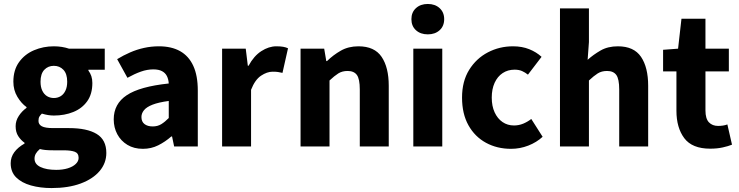

<svg xmlns="http://www.w3.org/2000/svg" viewBox="-20 -743 3750 974"><path d="M241.7 211Q184.1 211 136.8 197.7Q89.5 184.3 61.8 156.8Q34.2 129.2 34.2 85.1Q34.2 54.1 52.5 29.2Q70.7 4.3 104.5 -14.8V-18.8Q85.7 -32 72.5 -52.4Q59.3 -72.7 59.3 -102.9Q59.3 -130.3 75.2 -154.7Q91.1 -179.2 114.5 -195.8V-199.8Q88.3 -218.3 68.1 -252Q47.8 -285.6 47.8 -328.6Q47.8 -388.1 76.8 -428.2Q105.8 -468.3 152.8 -488.2Q199.9 -508.1 253.2 -508.1Q273.9 -508.1 293.7 -505Q313.5 -501.8 330.2 -496.1H511.4V-389.1H428.5V-385.1Q438.2 -372 443.4 -356.6Q448.5 -341.3 448.5 -322Q448.5 -265.9 422.4 -229.4Q396.2 -192.8 351.9 -174.9Q307.5 -156.9 253.2 -156.9Q239.5 -156.9 224.5 -159.2Q209.5 -161.6 192.5 -166.7Q183.8 -158.6 179.5 -150.8Q175.2 -143.1 175.2 -129.6Q175.2 -111.6 192.2 -102.4Q209.3 -93.2 249.6 -93.2H329.9Q421.4 -93.2 470.4 -63.5Q519.4 -33.9 519.4 32.9Q519.4 84.4 485.4 124.6Q451.5 164.7 389.3 187.9Q327.1 211 241.7 211ZM253.2 -245.8Q272.6 -245.8 287.8 -255.1Q303 -264.4 311.9 -283Q320.9 -301.5 320.9 -328.6Q320.9 -368.6 301.7 -388.9Q282.5 -409.1 253.2 -409.1Q223.9 -409.1 204.7 -388.9Q185.6 -368.6 185.6 -328.6Q185.6 -301.5 194.5 -283Q203.5 -264.4 218.7 -255.1Q233.9 -245.8 253.2 -245.8ZM265.2 118.7Q298.5 118.7 324 110.8Q349.5 102.9 364.1 88.9Q378.8 75 378.8 57.9Q378.8 34 359.1 26.8Q339.4 19.5 303.2 19.5H251.6Q226.1 19.5 210.3 17.9Q194.5 16.3 182.2 13Q168.4 24.8 161.8 36.4Q155.2 48 155.2 61.8Q155.2 90 185.5 104.3Q215.8 118.7 265.2 118.7Z M704.7 12Q659.6 12 626.4 -8.1Q593.2 -28.2 575 -62.1Q556.9 -96 556.9 -137.5Q556.9 -216.1 623 -260Q689.1 -304 836.1 -319.5Q834.7 -341.2 826.6 -357.3Q818.4 -373.4 801.6 -382.2Q784.8 -391 757.8 -391Q726.6 -391 694.7 -379.7Q662.7 -368.4 626.5 -348.3L574.3 -442.9Q605.9 -462.3 640.1 -477.1Q674.3 -492 710.8 -500Q747.2 -508.1 786.2 -508.1Q849.8 -508.1 893.7 -483.5Q937.5 -458.8 960.4 -409.3Q983.4 -359.7 983.4 -283.6V0H863.4L852.8 -50.8H849.1Q818 -23.5 782.5 -5.8Q747.1 12 704.7 12ZM754.6 -101.6Q779.5 -101.6 798.3 -113.2Q817 -124.8 836.1 -144.3V-230.9Q784 -223.8 753.8 -212Q723.6 -200.2 710.6 -184.1Q697.5 -168.1 697.5 -149.3Q697.5 -125.6 713.1 -113.6Q728.7 -101.6 754.6 -101.6Z M1106.7 0V-496.1H1226.6L1237.2 -409.5H1241Q1267.8 -459.2 1305.7 -483.6Q1343.5 -508.1 1381.8 -508.1Q1402.9 -508.1 1416.7 -505.6Q1430.5 -503.1 1441.1 -498.1L1413 -373.3Q1400.5 -376.3 1389.9 -377.8Q1379.4 -379.3 1362.9 -379.3Q1334.8 -379.3 1304.2 -359Q1273.6 -338.6 1253.6 -287.5V0Z M1504.7 0V-496.1H1624.6L1635.2 -433.3H1639Q1670.4 -464 1709 -486Q1747.6 -508.1 1798.4 -508.1Q1879.7 -508.1 1915.9 -454.6Q1952.1 -401 1952.1 -308V0H1805.2V-289.1Q1805.2 -342.6 1790.4 -362.8Q1775.6 -383 1743.5 -383Q1715.9 -383 1696.1 -370.5Q1676.4 -358 1651.6 -334.7V0Z M2076.7 0V-496.1H2223.6V0ZM2150.2 -568.7Q2113.2 -568.7 2090.1 -589.7Q2067 -610.7 2067 -645.8Q2067 -680.6 2090.1 -701.7Q2113.2 -722.9 2150.2 -722.9Q2187.1 -722.9 2210.2 -701.7Q2233.3 -680.6 2233.3 -645.8Q2233.3 -610.7 2210.2 -589.7Q2187.1 -568.7 2150.2 -568.7Z M2572.4 12Q2501.6 12 2445.3 -18.7Q2388.9 -49.4 2356.4 -107.5Q2323.9 -165.6 2323.9 -247.8Q2323.9 -330.5 2360 -388.6Q2396.1 -446.7 2455 -477.4Q2513.9 -508.1 2582.4 -508.1Q2628.3 -508.1 2664.6 -493.5Q2700.9 -479 2727.3 -454.7L2658.2 -364.3Q2644.2 -375.5 2628.3 -382.6Q2612.4 -389.6 2590.5 -389.6Q2556.1 -389.6 2529.9 -372.2Q2503.7 -354.9 2489.1 -322.8Q2474.6 -290.8 2474.6 -247.8Q2474.6 -205 2489.2 -173.1Q2503.9 -141.2 2529.2 -123.9Q2554.6 -106.5 2587.3 -106.5Q2611.7 -106.5 2633.8 -115.5Q2655.9 -124.6 2675.1 -139.5L2732.7 -49.1Q2702 -20.8 2660 -4.4Q2617.9 12 2572.4 12Z M2820.7 0V-700.5H2967.6V-529.5L2961 -439.6Q2989.5 -465.4 3026.6 -486.8Q3063.6 -508.1 3114.4 -508.1Q3195.7 -508.1 3231.9 -454.6Q3268.1 -401 3268.1 -308V0H3121.2V-289.1Q3121.2 -342.6 3106.4 -362.8Q3091.6 -383 3059.5 -383Q3031.9 -383 3012.1 -370.5Q2992.4 -358 2967.6 -334.7V0Z M3582.9 11.2Q3491.2 11.2 3451.3 -42Q3411.5 -95.2 3411.5 -181.1V-380.8H3343.8V-490.4L3419.8 -496.1L3437 -647.8H3558.7V-496.1H3677.4V-380.8H3558.7V-182.7Q3558.7 -140.9 3576.3 -122.5Q3593.8 -104.2 3622.8 -104.2Q3635.1 -104.2 3647.3 -106Q3659.5 -107.7 3669.9 -111.8L3693.4 -9.1Q3674.4 -1.3 3646.2 4.9Q3618 11.2 3582.9 11.2Z"/></svg>

Font: Mada
Style: Regular
Weight: 400
Designer: Khaled Hosny
Version: Version 1.5